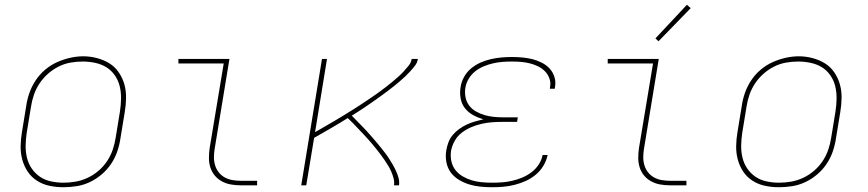

<svg xmlns="http://www.w3.org/2000/svg" viewBox="-20 -777 3640 805"><path d="M246 8Q216 8 187.5 2Q159 -4 135.5 -19Q112 -34 96.5 -57Q81 -80 73.5 -107.5Q66 -135 66.5 -164.5Q67 -194 72 -223L90 -333Q94 -361 103.5 -388Q113 -415 129.5 -440Q146 -465 169 -484.5Q192 -504 218.5 -516Q245 -528 273.5 -534.5Q302 -541 329 -541Q358 -541 386.5 -533.5Q415 -526 438.5 -511.5Q462 -497 478 -473.5Q494 -450 501.5 -423Q509 -396 508.5 -366Q508 -336 503 -307L485 -197Q481 -169 471.5 -141.5Q462 -114 445.5 -89.5Q429 -65 406 -45.5Q383 -26 356.5 -13.5Q330 -1 301.5 3.5Q273 8 246 8ZM246 -11Q271 -11 297 -15.5Q323 -20 347.5 -31.5Q372 -43 393 -61Q414 -79 429 -101.5Q444 -124 452.5 -149Q461 -174 465 -200L483 -310Q487 -336 487.5 -363Q488 -390 482 -415Q476 -440 461.5 -461Q447 -482 426 -495Q405 -508 379 -513.5Q353 -519 327 -519Q301 -519 275.5 -514.5Q250 -510 226 -498Q202 -486 181.5 -468Q161 -450 146 -427.5Q131 -405 122.5 -380.5Q114 -356 110 -330L92 -220Q88 -194 87.5 -167.5Q87 -141 93 -116Q99 -91 113 -70.5Q127 -50 147.5 -36Q168 -22 194 -16.5Q220 -11 246 -11Z M989 0Q969 0 948.5 -3.5Q928 -7 910.5 -16.5Q893 -26 880.5 -41Q868 -56 862 -75Q856 -94 856 -114.5Q856 -135 859 -156L918 -511H728V-530H942L880 -153Q877 -135 877 -117.5Q877 -100 882 -83.5Q887 -67 897.5 -54Q908 -41 922.5 -33Q937 -25 954.5 -22Q972 -19 989 -19H1058V0Z M1243 0 1330 -530H1351L1301 -223Q1315 -231 1329 -239Q1343 -247 1356.5 -255Q1370 -263 1384 -271Q1398 -279 1411.5 -287.5Q1425 -296 1439 -304.5Q1453 -313 1466.5 -321.5Q1480 -330 1493.5 -339Q1507 -348 1520.5 -357Q1534 -366 1547 -375Q1560 -384 1573 -393.5Q1586 -403 1599 -413Q1612 -423 1624.5 -433.5Q1637 -444 1649 -454.5Q1661 -465 1672 -477Q1683 -489 1693.5 -502Q1704 -515 1706 -530H1732Q1730 -515 1720.5 -502.5Q1711 -490 1700.5 -478.5Q1690 -467 1679 -456.5Q1668 -446 1656 -436Q1644 -426 1632 -416Q1620 -406 1607.5 -397Q1595 -388 1582.5 -378.5Q1570 -369 1557.5 -360.5Q1545 -352 1532.5 -343Q1520 -334 1507 -325.5Q1494 -317 1481 -308.5Q1468 -300 1455 -292Q1465 -282 1475.5 -271Q1486 -260 1496.5 -249.5Q1507 -239 1517 -228Q1527 -217 1537 -205.5Q1547 -194 1556.5 -183Q1566 -172 1575.5 -160Q1585 -148 1594 -136.5Q1603 -125 1611 -112.5Q1619 -100 1626.5 -87Q1634 -74 1640.5 -60Q1647 -46 1651 -31Q1655 -16 1653 0H1632Q1634 -15 1630 -30Q1626 -45 1620 -58.5Q1614 -72 1606.5 -84Q1599 -96 1591 -108Q1583 -120 1574 -131.5Q1565 -143 1556 -154.5Q1547 -166 1537.5 -177Q1528 -188 1518.5 -198.5Q1509 -209 1499 -219.5Q1489 -230 1479 -240.5Q1469 -251 1459 -261.5Q1449 -272 1438 -282Q1403 -260 1367.5 -239.5Q1332 -219 1297 -199L1264 0Z M2043 8Q2018 8 1993.5 5.5Q1969 3 1946.5 -4Q1924 -11 1903.5 -23.5Q1883 -36 1869.5 -54.5Q1856 -73 1851.5 -97.5Q1847 -122 1851 -146Q1854 -164 1860.5 -181Q1867 -198 1879 -212Q1891 -226 1906.5 -237Q1922 -248 1938.5 -255.5Q1955 -263 1972.5 -268Q1990 -273 2007 -277Q1985 -283 1964.5 -294Q1944 -305 1930 -322.5Q1916 -340 1911.5 -363.5Q1907 -387 1911 -411Q1914 -433 1925.5 -454Q1937 -475 1955 -490Q1973 -505 1994.5 -514.5Q2016 -524 2038 -529Q2060 -534 2082 -536Q2104 -538 2126 -538Q2148 -538 2170 -536Q2192 -534 2212 -529Q2232 -524 2251 -514.5Q2270 -505 2284 -490Q2298 -475 2304.5 -454.5Q2311 -434 2307 -413Q2307 -411 2306.5 -409Q2306 -407 2306 -405H2285Q2286 -407 2286 -408.5Q2286 -410 2286 -412Q2290 -430 2283.5 -448Q2277 -466 2264.5 -478.5Q2252 -491 2235.5 -499Q2219 -507 2201 -511.5Q2183 -516 2164 -517.5Q2145 -519 2126 -519Q2107 -519 2087 -517.5Q2067 -516 2047.5 -511.5Q2028 -507 2008.5 -499Q1989 -491 1972.5 -478Q1956 -465 1945 -446.5Q1934 -428 1931 -408Q1928 -388 1932 -368.5Q1936 -349 1947.5 -334Q1959 -319 1976 -309.5Q1993 -300 2011.5 -294.5Q2030 -289 2050.5 -287Q2071 -285 2091 -285H2151L2148 -266H2088Q2066 -266 2044 -264.5Q2022 -263 2000 -258Q1978 -253 1956.5 -244Q1935 -235 1916.5 -221Q1898 -207 1886.5 -186.5Q1875 -166 1871 -144Q1868 -122 1872.5 -101Q1877 -80 1889.5 -64Q1902 -48 1920 -37.5Q1938 -27 1958 -21Q1978 -15 1999.5 -13Q2021 -11 2043 -11Q2064 -11 2085 -12.5Q2106 -14 2127.5 -19Q2149 -24 2169.5 -32.5Q2190 -41 2208 -54.5Q2226 -68 2238.5 -87Q2251 -106 2255 -127H2276Q2271 -103 2258 -81.5Q2245 -60 2225.5 -44Q2206 -28 2183.5 -18Q2161 -8 2137.5 -2Q2114 4 2090.5 6Q2067 8 2043 8Z M2789 0Q2769 0 2748.5 -3.5Q2728 -7 2710.5 -16.5Q2693 -26 2680.5 -41Q2668 -56 2662 -75Q2656 -94 2656 -114.5Q2656 -135 2659 -156L2718 -511H2528V-530H2742L2680 -153Q2677 -135 2677 -117.5Q2677 -100 2682 -83.5Q2687 -67 2697.5 -54Q2708 -41 2722.5 -33Q2737 -25 2754.5 -22Q2772 -19 2789 -19H2858V0ZM2741 -604 2728 -616 2860 -757 2876 -743Z M3246 8Q3216 8 3187.5 2Q3159 -4 3135.5 -19Q3112 -34 3096.5 -57Q3081 -80 3073.5 -107.5Q3066 -135 3066.5 -164.5Q3067 -194 3072 -223L3090 -333Q3094 -361 3103.5 -388Q3113 -415 3129.5 -440Q3146 -465 3169 -484.5Q3192 -504 3218.5 -516Q3245 -528 3273.5 -534.5Q3302 -541 3329 -541Q3358 -541 3386.5 -533.5Q3415 -526 3438.5 -511.5Q3462 -497 3478 -473.5Q3494 -450 3501.5 -423Q3509 -396 3508.5 -366Q3508 -336 3503 -307L3485 -197Q3481 -169 3471.5 -141.5Q3462 -114 3445.5 -89.5Q3429 -65 3406 -45.5Q3383 -26 3356.5 -13.5Q3330 -1 3301.5 3.5Q3273 8 3246 8ZM3246 -11Q3271 -11 3297 -15.5Q3323 -20 3347.5 -31.5Q3372 -43 3393 -61Q3414 -79 3429 -101.5Q3444 -124 3452.5 -149Q3461 -174 3465 -200L3483 -310Q3487 -336 3487.5 -363Q3488 -390 3482 -415Q3476 -440 3461.5 -461Q3447 -482 3426 -495Q3405 -508 3379 -513.5Q3353 -519 3327 -519Q3301 -519 3275.5 -514.5Q3250 -510 3226 -498Q3202 -486 3181.5 -468Q3161 -450 3146 -427.5Q3131 -405 3122.5 -380.5Q3114 -356 3110 -330L3092 -220Q3088 -194 3087.5 -167.5Q3087 -141 3093 -116Q3099 -91 3113 -70.5Q3127 -50 3147.5 -36Q3168 -22 3194 -16.5Q3220 -11 3246 -11Z"/></svg>

Font: Iosevka Curly ThExObl
Style: Regular
Weight: 100
Width: 7
Italic angle: -9°
Monospace: yes
Designer: Belleve Invis
Foundry: Belleve Invis
Version: Version 11.1.0; ttfautohint (v1.8.3)